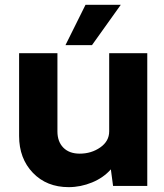

<svg xmlns="http://www.w3.org/2000/svg" viewBox="-20 -770 678 795"><path d="M360.8 -583H251L334 -750H480ZM589.8 -549.8V0H448.2L439 -68.8Q408.7 -34.2 361.3 -14.6Q314 4.9 264.2 4.9Q173.3 4.9 116.2 -54.4Q59.1 -113.8 59.1 -207V-549.8H217.8V-226.1Q217.8 -183.6 242.2 -158.7Q266.6 -133.8 310.1 -133.8Q358.4 -133.8 395.3 -159.7Q432.1 -185.5 432.1 -226.1V-549.8Z"/></svg>

Font: Oakes Grotesk Bold
Style: Regular
Weight: 700
Designer: Samuel Oakes
Foundry: Samuel Oakes
Version: Version 1.000;PS 001.000;hotconv 1.0.88;makeotf.lib2.5.64775